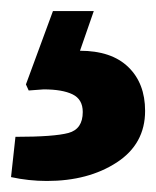

<svg xmlns="http://www.w3.org/2000/svg" viewBox="-127 7 283 348"><path d="M-31 27H43L18 99Q75 99 105.5 128.5Q136 158 136 208Q136 268 84.5 301.5Q33 335 -42 335Q-75 335 -107 328L-99 255Q-29 255 -3 248Q23 241 23 210Q23 187 4.5 178Q-14 169 -48 169L-75 171L-80 160Z"/></svg>

Font: Lalezar
Style: Regular
Weight: 400
Designer: Borna Izadpanah
Foundry: Borna Izadpanah
Version: Version 1.003;November 28, 2018;FontCreator 11.5.0.2421 64-b